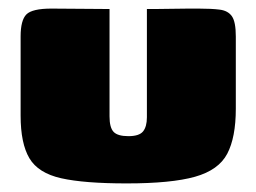

<svg xmlns="http://www.w3.org/2000/svg" viewBox="-20 -420 597 447"><path d="M235 -399V-149Q235 -123 244.5 -113Q254 -103 279 -103Q304 -103 313 -114Q322 -125 322 -147V-399Q323 -399 340 -399Q357 -399 379 -399.5Q401 -400 419.5 -400Q438 -400 442 -400Q473 -400 492 -397.5Q511 -395 520 -382Q529 -369 529 -335V-167Q529 -100 509 -62Q489 -24 434 -8.5Q379 7 275 7Q176 7 122.5 -5Q69 -17 48.5 -51.5Q28 -86 28 -151V-335Q28 -373 41.5 -386.5Q55 -400 100 -400Q134 -400 167.5 -399.5Q201 -399 235 -399Z"/></svg>

Font: Genos Black
Style: Regular
Weight: 900
Designer: Robert E. Leuschke
Foundry: Robert E. Leuschke
Version: Version 1.010